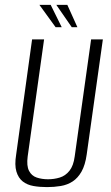

<svg xmlns="http://www.w3.org/2000/svg" viewBox="-20 -752 455 784"><path d="M172 12Q142 12 116.5 7.5Q91 3 73 -11Q55 -25 47 -51.5Q39 -78 46 -121L111 -591H160L93 -113Q88 -75 98.5 -54.5Q109 -34 130 -27Q151 -20 176 -20Q201 -20 224 -27Q247 -34 263.5 -54.5Q280 -75 285 -113L352 -591H400L334 -121Q328 -78 313 -51.5Q298 -25 276.5 -11Q255 3 228 7.5Q201 12 172 12ZM296 -641H273L210 -732H255ZM232 -641H207L141 -732H187Z"/></svg>

Font: Alumni Sans Thin Light
Style: Italic
Weight: 300
Italic angle: -8°
Version: Version 1.016